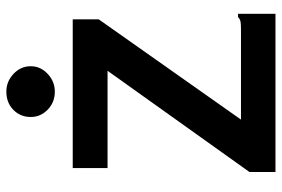

<svg xmlns="http://www.w3.org/2000/svg" viewBox="-158 -708 867 590"><g transform="rotate(-90 275.0 -413.5)"><path d="M41 -80 352 -516H53V-623H510V-543L202 -106H480Q496 -106 503.5 -107.5Q511 -109 517 -115H527V0H41ZM288 -678Q255 -678 232.5 -700Q210 -722 210 -752Q210 -784 232 -805.5Q254 -827 288 -827Q319 -827 342.5 -805Q366 -783 366 -752Q366 -722 342.5 -700Q319 -678 288 -678Z"/></g></svg>

Font: Inconsolata SemiExpanded ExtraBold
Style: Regular
Weight: 800
Width: 6
Monospace: yes
Designer: Raph Levien, Cyreal, Brenton Simpson
Foundry: Raph Levien, Cyreal, Google
Version: Version 3.001; ttfautohint (v1.8.2.53-6de2)